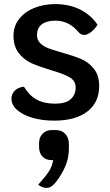

<svg xmlns="http://www.w3.org/2000/svg" viewBox="-20 -580 538 939"><path d="M36 -97Q36 -120 52 -136.5Q68 -153 97 -156Q122 -114 158.5 -93.5Q195 -73 249 -73Q301 -73 325.5 -94.5Q350 -116 350 -152Q350 -185 320.5 -202Q291 -219 229 -237Q172 -254 135 -270.5Q98 -287 72 -320Q46 -353 46 -405Q46 -453 74.5 -488.5Q103 -524 149.5 -542Q196 -560 249 -560Q319 -560 372.5 -533Q426 -506 457 -459Q444 -438 425.5 -423.5Q407 -409 392 -409Q375 -409 363 -424Q317 -479 251 -479Q209 -479 185 -461.5Q161 -444 161 -408Q161 -384 177 -368.5Q193 -353 216.5 -344Q240 -335 283 -323Q340 -307 376.5 -291.5Q413 -276 439 -244Q465 -212 465 -159Q465 -79 407 -34.5Q349 10 245 10Q186 10 138.5 -4Q91 -18 63.5 -42.5Q36 -67 36 -97ZM317 126V142Q317 185 305 219Q293 253 267 292Q251 316 237 327.5Q223 339 208 339Q185 339 167 323Q203 283 219 258.5Q235 234 240 203H232Q203 203 187 185Q171 167 171 138V121Q171 92 188 74Q205 56 234 56H252Q281 56 299 74.5Q317 93 317 126Z"/></svg>

Font: Krub SemiBold
Style: Regular
Weight: 600
Version: Version 1.000; ttfautohint (v1.6)